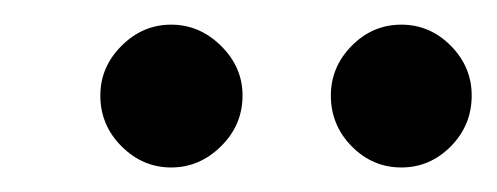

<svg xmlns="http://www.w3.org/2000/svg" viewBox="-20 -725 401 155"><path d="M61 -647.9Q61 -670.9 78.1 -688Q95.2 -705.1 118.2 -705.1Q141.1 -705.1 158.4 -688Q175.8 -670.9 175.8 -647.9Q175.8 -624 158.4 -606.9Q141.1 -589.8 118.2 -589.8Q95.2 -589.8 78.1 -606.9Q61 -624 61 -647.9ZM247.1 -647.9Q247.1 -670.9 263.9 -688Q280.8 -705.1 304 -705.1Q327.1 -705.1 344 -688Q360.8 -670.9 360.8 -647.9Q360.8 -624 344 -606.9Q327.1 -589.8 304 -589.8Q280.8 -589.8 263.9 -606.9Q247.1 -624 247.1 -647.9Z"/></svg>

Font: ø
Style: ø
Weight: 400
Designer: Samuel Oakes
Foundry: Samuel Oakes
Version: Version 1.000;PS 001.000;hotconv 1.0.88;makeotf.lib2.5.64775